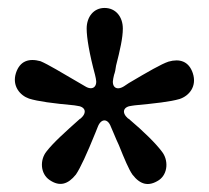

<svg xmlns="http://www.w3.org/2000/svg" viewBox="-20 -851 525 483"><path d="M380 -398C403 -414 404 -449 387 -470C372 -490 343 -519 304 -552L302 -553C285 -568 290 -583 312 -585L319 -586C371 -591 408 -595 432 -602C456 -610 476 -634 465 -667C455 -697 432 -704 404 -696C386 -690 353 -671 304 -642L292 -634C273 -622 260 -632 265 -654L267 -663C269 -668 271 -677 272 -686C282 -725 289 -756 289 -779C289 -809 271 -831 243 -831C216 -831 198 -809 198 -779C198 -756 205 -715 219 -663L221 -654C226 -633 213 -622 194 -634L182 -641C134 -669 101 -689 82 -697C53 -705 30 -698 20 -667C10 -635 30 -611 53 -603C75 -596 113 -591 167 -586L173 -585C195 -583 200 -568 183 -553L181 -552C144 -519 114 -492 97 -470C80 -449 81 -414 105 -398C130 -381 151 -387 171 -412C182 -428 199 -465 220 -517L226 -532C234 -553 251 -554 259 -532L265 -518C271 -504 275 -494 279 -486C293 -451 304 -425 313 -412C333 -386 354 -381 380 -398Z"/></svg>

Font: 寒蝉锦书宋Pro Soft
Style: Regular
Weight: 700
Designer: 寒蝉锦书宋{Warren} 思源宋体{Ryoko NISHIZUKA 西塚涼子 (kana & ideographs); Frank Grießhammer (Latin, Greek & Cyrillic); Wenlong ZHANG 
Foundry: Adobe & ChillType
Version: Version 2.000;Glyphs 3.1.1 (3135)